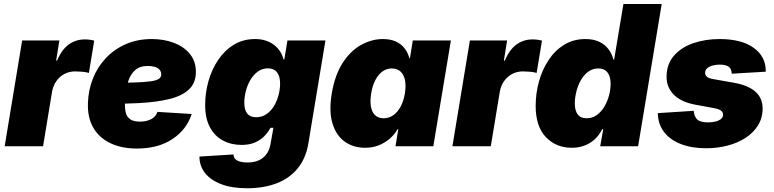

<svg xmlns="http://www.w3.org/2000/svg" viewBox="-20 -748 3959 982"><path d="M3.9 0 93.3 -541H283.7L267.1 -438H272Q295.9 -495.1 332 -520.8Q368.2 -546.4 413.1 -546.4Q426.3 -546.4 438.5 -544.9Q450.7 -543.5 461.9 -540L434.6 -375Q421.4 -379.4 400.4 -381.1Q379.4 -382.8 363.8 -382.8Q334.5 -382.8 309.8 -369.9Q285.2 -356.9 268.3 -333.3Q251.5 -309.6 246.1 -277.8L200.2 0Z M680.2 11.7Q601.6 11.7 544.2 -15.9Q486.8 -43.5 457 -95.2Q427.2 -147 429.7 -220.2Q431.6 -286.6 455.1 -345.9Q478.5 -405.3 521.2 -450.7Q564 -496.1 623.5 -522.2Q683.1 -548.3 756.3 -548.3Q818.4 -548.3 869.6 -528.8Q920.9 -509.3 951.4 -471.9Q981.9 -434.6 981.9 -380.4Q981.9 -324.2 947 -291Q912.1 -257.8 846.9 -241.7Q781.7 -225.6 690.7 -220.7Q599.6 -215.8 486.8 -215.8L504.9 -324.2Q602.1 -324.2 661.4 -325.9Q720.7 -327.6 751.7 -332.3Q782.7 -336.9 793.7 -345.5Q804.7 -354 804.7 -367.2Q804.7 -388.2 786.9 -399.4Q769 -410.6 735.8 -410.6Q694.8 -410.6 671.4 -389.4Q647.9 -368.2 637.2 -336.4Q626.5 -304.7 623 -271.7Q619.6 -238.8 619.1 -215.3Q618.2 -189.5 624 -169.2Q629.9 -148.9 646.7 -137.5Q663.6 -126 695.8 -126Q730 -126 753.9 -138.9Q777.8 -151.9 785.2 -175.8L960.4 -165Q935.5 -86.4 862.8 -37.4Q790 11.7 680.2 11.7Z M1244.6 214.8Q1165.5 214.8 1111.1 193.8Q1056.6 172.9 1028.3 136.5Q1000 100.1 1000 52.7L1174.3 42Q1174.8 56.2 1183.3 65.2Q1191.9 74.2 1207.5 78.6Q1223.1 83 1245.6 83Q1295.9 83 1325.7 58.3Q1355.5 33.7 1363.3 -9.8L1378.4 -94.2H1363.3Q1347.7 -65.9 1326.4 -46.4Q1305.2 -26.9 1277.8 -16.8Q1250.5 -6.8 1216.3 -6.8Q1162.6 -6.8 1120.4 -29.3Q1078.1 -51.8 1053.7 -97.2Q1029.3 -142.6 1029.3 -211.4Q1029.3 -272.9 1046.1 -332.8Q1063 -392.6 1095.7 -441.4Q1128.4 -490.2 1176 -519.3Q1223.6 -548.3 1284.7 -548.3Q1315.9 -548.3 1340.8 -539.8Q1365.7 -531.2 1383.8 -516.6Q1401.9 -502 1413.6 -483.2Q1425.3 -464.4 1430.2 -443.8H1434.1L1450.2 -541H1644.5L1557.6 -17.1Q1544.9 61.5 1502.7 113Q1460.4 164.6 1394.5 189.7Q1328.6 214.8 1244.6 214.8ZM1289.6 -148.4Q1319.8 -148.4 1343 -164.3Q1366.2 -180.2 1381.6 -206.1Q1397 -231.9 1404.8 -262.2Q1412.6 -292.5 1412.6 -320.8Q1412.6 -358.4 1396.7 -378.4Q1380.9 -398.4 1350.6 -398.4Q1320.8 -398.4 1298.1 -381.6Q1275.4 -364.7 1260 -338.1Q1244.6 -311.5 1237.1 -281Q1229.5 -250.5 1229.5 -222.2Q1229.5 -185.5 1244.6 -167Q1259.8 -148.4 1289.6 -148.4Z M1847.2 7.8Q1787.6 7.8 1743.7 -23.2Q1699.7 -54.2 1680.7 -116Q1661.6 -177.7 1676.8 -270Q1692.9 -365.7 1733.4 -427.5Q1773.9 -489.3 1827.9 -518.8Q1881.8 -548.3 1938 -548.3Q1977.5 -548.3 2005.1 -535.4Q2032.7 -522.5 2049.8 -500Q2066.9 -477.5 2073.7 -450.2H2076.7L2091.3 -541H2286.1L2196.3 0H2002.9L2017.1 -87.4H2013.7Q1997.6 -59.6 1972.9 -38.3Q1948.2 -17.1 1916.7 -4.6Q1885.3 7.8 1847.2 7.8ZM1942.4 -143.1Q1969.2 -143.1 1991.5 -158.7Q2013.7 -174.3 2029.1 -202.9Q2044.4 -231.4 2050.8 -270Q2057.1 -310.1 2051.3 -338.4Q2045.4 -366.7 2028.3 -382.3Q2011.2 -397.9 1983.9 -397.9Q1957 -397.9 1935.8 -382.3Q1914.6 -366.7 1899.7 -338.4Q1884.8 -310.1 1878.4 -270Q1872.1 -231 1877.2 -202.4Q1882.3 -173.8 1898.9 -158.4Q1915.5 -143.1 1942.4 -143.1Z M2293.9 0 2383.3 -541H2573.7L2557.1 -438H2562Q2585.9 -495.1 2622.1 -520.8Q2658.2 -546.4 2703.1 -546.4Q2716.3 -546.4 2728.5 -544.9Q2740.7 -543.5 2752 -540L2724.6 -375Q2711.4 -379.4 2690.4 -381.1Q2669.4 -382.8 2653.8 -382.8Q2624.5 -382.8 2599.9 -369.9Q2575.2 -356.9 2558.3 -333.3Q2541.5 -309.6 2536.1 -277.8L2490.2 0Z M2904.3 7.8Q2824.2 7.8 2772 -46.6Q2719.7 -101.1 2719.7 -207Q2719.7 -269 2736.1 -329.3Q2752.4 -389.6 2784.9 -439.5Q2817.4 -489.3 2865 -518.8Q2912.6 -548.3 2974.1 -548.3Q3016.6 -548.3 3045.9 -533.9Q3075.2 -519.5 3092.8 -495.4Q3110.4 -471.2 3117.2 -443.4H3121.1L3168.5 -727.5H3364.3L3243.7 0H3049.8L3065.4 -87.4H3060.1Q3044.4 -56.2 3021.5 -35.2Q2998.5 -14.2 2969 -3.2Q2939.5 7.8 2904.3 7.8ZM2979.5 -143.1Q3009.3 -143.1 3032.2 -159.4Q3055.2 -175.8 3071 -202.6Q3086.9 -229.5 3095 -260Q3103 -290.5 3103 -319.3Q3103 -356.9 3087.2 -377.4Q3071.3 -397.9 3041 -397.9Q3010.7 -397.9 2988 -380.9Q2965.3 -363.8 2950.2 -336.7Q2935.1 -309.6 2927.5 -278.3Q2919.9 -247.1 2919.9 -218.8Q2919.9 -182.6 2934.8 -162.8Q2949.7 -143.1 2979.5 -143.1Z M3591.8 10.3Q3516.6 10.3 3461.2 -11.7Q3405.8 -33.7 3375.7 -73.7Q3345.7 -113.8 3344.7 -167Q3344.7 -168 3344.7 -168.5Q3344.7 -168.9 3344.7 -169.4L3527.8 -181.2Q3531.2 -149.9 3546.9 -136Q3562.5 -122.1 3602.1 -122.1Q3619.1 -122.1 3636.5 -125.7Q3653.8 -129.4 3666 -138.2Q3678.2 -147 3678.2 -162.1Q3678.2 -174.8 3666.7 -182.9Q3655.3 -190.9 3627.9 -195.8L3534.2 -212.9Q3462.9 -226.6 3426 -263.9Q3389.2 -301.3 3389.2 -355Q3389.2 -419.4 3426.3 -462.4Q3463.4 -505.4 3525.1 -526.9Q3586.9 -548.3 3660.2 -548.3Q3771.5 -548.3 3833.5 -504.4Q3895.5 -460.4 3896.5 -387.2Q3896.5 -385.7 3896.5 -384.3Q3896.5 -382.8 3896.5 -381.3L3722.7 -371.1Q3721.2 -397.5 3705.8 -407.5Q3690.4 -417.5 3661.1 -417.5Q3645.5 -417.5 3628.2 -413.6Q3610.8 -409.7 3598.6 -400.4Q3586.4 -391.1 3586.4 -375Q3586.4 -364.7 3594.5 -356.4Q3602.5 -348.1 3626 -343.8L3733.9 -324.7Q3806.2 -312 3843.3 -279.3Q3880.4 -246.6 3880.4 -193.8Q3880.4 -144.5 3856.7 -106.4Q3833 -68.4 3792.2 -42.2Q3751.5 -16.1 3699.5 -2.9Q3647.5 10.3 3591.8 10.3Z"/></svg>

Font: Inter 17pt Black
Style: Italic
Weight: 900
Italic angle: -9.3988°
Version: Version 4.001;git-66647c0bb